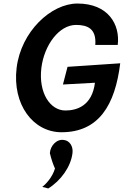

<svg xmlns="http://www.w3.org/2000/svg" viewBox="-20 -735 700 1086"><path d="M660 -377 362 -357 336 -257 517 -267C501 -137 415 -110 350 -110C264 -110 197 -209 214 -351C230 -480 314 -594 410 -594C475 -594 526 -573 519 -481H646C660 -597 592 -715 418 -715C269 -715 99 -557 74 -351C49 -144 167 13 328 13C539 13 631 -141 660 -377ZM390 131C395 93 374 61 343 57C302 49 265 88 262 131C270 165 281 197 291 218C276 269 237 309 219 322C231 325 242 328 253 331C324 287 381 208 390 131Z"/></svg>

Font: Bluebird
Style: NrwObl
Weight: 400
Designer: Jasper
Foundry: Cannot Into Space Fonts
Version: Version 0.98